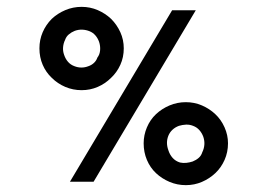

<svg xmlns="http://www.w3.org/2000/svg" viewBox="-20 -530 766 560"><path d="M471 -92Q467 -103 467 -113.5Q467 -124 471 -134Q475 -144 483 -151.5Q491 -159 502 -163Q512 -166 522.5 -166.5Q533 -167 543 -163Q554 -159 561.5 -150.5Q569 -142 573 -131Q577 -119 576 -107.5Q575 -96 570 -86Q567 -76 559.5 -69.5Q552 -63 542 -59Q533 -56 523.5 -55Q514 -54 505 -56Q492 -60 483.5 -69.5Q475 -79 471 -92ZM608 -25Q625 -41 635 -63.5Q645 -86 645 -112Q645 -136 635 -158.5Q625 -181 608 -197Q591 -213 569 -222.5Q547 -232 522 -232Q497 -232 474.5 -222.5Q452 -213 435 -197Q418 -181 408.5 -158.5Q399 -136 399 -112Q399 -86 408.5 -63.5Q418 -41 435 -25Q452 -9 474.5 0.5Q497 10 522 10Q547 10 569 0.5Q591 -9 608 -25ZM167 -370Q163 -381 164 -392.5Q165 -404 170 -414Q173 -423 180.5 -429.5Q188 -436 198 -440Q209 -444 220 -443.5Q231 -443 241 -439Q251 -435 258 -427Q265 -419 269 -408Q273 -396 272 -383.5Q271 -371 264 -362Q261 -353 254 -346.5Q247 -340 238 -337Q228 -333 217.5 -333Q207 -333 197 -337Q186 -341 178.5 -349.5Q171 -358 167 -370ZM304 -303Q321 -319 331 -341Q341 -363 341 -389Q341 -414 331 -436Q321 -458 304 -475Q287 -491 265 -500.5Q243 -510 218 -510Q193 -510 170.5 -500.5Q148 -491 131 -475Q114 -458 104.5 -436Q95 -414 95 -389Q95 -363 104.5 -341Q114 -319 131 -303Q148 -286 170.5 -276.5Q193 -267 218 -267Q243 -267 265 -276.5Q287 -286 304 -303ZM253 0Q328 -126 402 -250Q476 -374 551 -500H482Q407 -374 333 -250Q259 -126 184 0Z"/></svg>

Font: Josefin Slab Thin SemiBold
Style: Regular
Weight: 600
Version: Version 2.000